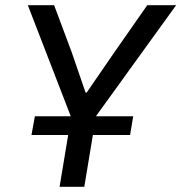

<svg xmlns="http://www.w3.org/2000/svg" viewBox="-20 -718 697 738"><path d="M114 -271H252L87 -698H188L255 -519L309 -362H313L421 -519L546 -698H657L350 -273L349 -271H492L480 -199H337L304 0H209L242 -199H101Z"/></svg>

Font: IBM Plex Mono Text
Style: Italic
Weight: 450
Italic angle: -9°
Monospace: yes
Designer: Mike Abbink, Paul van der Laan, Pieter van Rosmalen
Foundry: Bold Monday
Version: Version 2.1